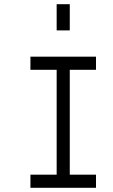

<svg xmlns="http://www.w3.org/2000/svg" viewBox="-20 -895 540 915"><path d="M437.5 0V-62.5H312.5Q312.5 -62.5 312.5 -562.5H437.5V-625H125V-562.5H250Q250 -562.5 250 -62.5H125V0ZM250 -875Q250 -875 250 -750H312.5Q312.5 -750 312.5 -875Z"/></svg>

Font: CalcUnifontExMono
Style: Regular
Weight: 500
Version: Version 15.0.06